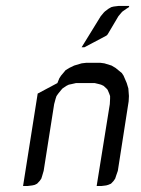

<svg xmlns="http://www.w3.org/2000/svg" viewBox="-20 -622 471 642"><path d="M57.1 0 106 -309.1 171.9 -344.2 178.2 -359.9 184.1 -369.1 194.8 -381.8 199.2 -387.2 211.9 -395 228 -402.8 252.9 -410.2 269 -412.1H314.9L329.1 -410.2L353 -402.8L366.2 -395L387.2 -377.9L393.1 -369.1L403.8 -344.2L409.2 -326.2L411.1 -300.8L410.2 -283.2L374 -50.8L368.2 -34.2L365.2 -24.9L359.9 -17.1L351.1 -7.8L341.8 -3.9L335 -2L318.8 0H303.2L347.2 -273.9L348.1 -292V-300.8L345.2 -309.1L339.8 -321.8L335.9 -326.2L326.2 -335L317.9 -338.9L311 -340.8L296.9 -344.2H233.9L219.2 -340.8L210 -338.9L202.1 -335L189 -326.2L185.1 -321.8L174.8 -309.1L168.9 -300.8L166 -292L161.1 -273.9L126 -50.8L121.1 -34.2L118.2 -24.9L112.8 -17.1L104 -7.8L96.2 -3.9L87.9 -2L71.8 0ZM252.9 -463.9 316.9 -567.9 327.1 -580.1 331.1 -584 342.8 -592.8 352.1 -598.1 359.9 -600.1 376 -602.1H412.1L411.1 -598.1L402.8 -592.8L390.1 -584L386.2 -580.1L376 -567.9L339.8 -506.8L335.9 -502.9L262.2 -463.9Z"/></svg>

Font: Petahja
Style: Italic
Weight: 400
Designer: T. Christopher White
Version: Version 1.1